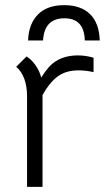

<svg xmlns="http://www.w3.org/2000/svg" viewBox="-20 -725 407 745"><path d="M343 -501V-445Q314 -452 285 -452Q234 -452 202 -427Q170 -402 145 -356V0H85V-350Q85 -429 43 -466L83 -506Q101 -495 117 -473Q133 -451 140 -424Q168 -470 196 -487Q231 -510 283 -510Q313 -510 343 -501ZM367 -568H309Q307 -654 230 -654Q152 -654 147 -568H89Q91 -631 126.5 -668Q162 -705 229 -705Q294 -705 329.5 -670Q365 -635 367 -568Z"/></svg>

Font: Bellota Text
Style: Regular
Weight: 400
Designer: Kemie Guaida
Foundry: Kemie Guaida
Version: Version 4.001